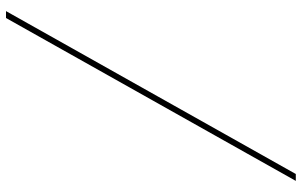

<svg xmlns="http://www.w3.org/2000/svg" viewBox="-203 -660 1006 640"><g transform="rotate(90 300.0 -340.0)"><path d="M17 143 560 -823H583L40 143Z"/></g></svg>

Font: Iosevka SS04 Th Ex Obl
Style: Regular
Weight: 100
Width: 7
Italic angle: -9°
Monospace: yes
Designer: Belleve Invis
Foundry: Belleve Invis
Version: Version 19.0.0; ttfautohint (v1.8.4)